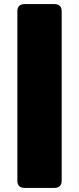

<svg xmlns="http://www.w3.org/2000/svg" viewBox="-20 -830 387 940"><path d="M282 -774V54Q282 90 246 90H101Q65 90 65 54V-774Q65 -810 101 -810H246Q282 -810 282 -774Z"/></svg>

Font: Bungee Tint
Style: Regular
Weight: 400
Designer: David Jonathan Ross
Foundry: David Jonathan Ross
Version: Version 2.001